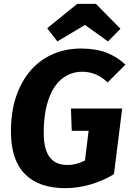

<svg xmlns="http://www.w3.org/2000/svg" viewBox="-20 -964 686 1001"><path d="M320 17Q183 17 110 -56.5Q37 -130 37 -279Q37 -382 64.5 -462Q92 -542 140.5 -597.5Q189 -653 256 -682Q323 -711 402 -711Q480 -711 536 -689Q592 -667 634 -627L541 -534Q484 -590 408 -590Q366 -590 329.5 -571Q293 -552 266 -513Q239 -474 223.5 -414Q208 -354 208 -271Q208 -225 216.5 -193.5Q225 -162 241 -142Q257 -122 280 -113Q303 -104 332 -104Q358 -104 379 -110Q400 -116 423 -127L442 -282H354L350 -398H617L574 -56Q517 -21 451 -2Q385 17 320 17ZM279 -748 226 -817 383 -944H480L608 -814L543 -748L423 -834Z"/></svg>

Font: Szlgxwxxxixliatcpuztgldltzi
Style: Regular
Weight: 700
Italic angle: -8°
Designer: Carrois Corporate & Edenspiekermann
Foundry: Carrois Corporate GbR & Edenspiekermann AG
Version: Version 2.001